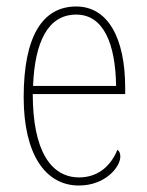

<svg xmlns="http://www.w3.org/2000/svg" viewBox="-20 -562 452 592"><path d="M223 10C306 10 351 -48 351 -79C351 -91 347 -97 342 -100C324 -56 287 -15 224 -15C136 -15 81 -99 81 -272H366V-291C366 -446 312 -542 215 -542C111 -542 53 -450 53 -262C53 -88 119 10 223 10ZM338 -297H82C87 -431 127 -517 215 -517C299 -517 336 -428 338 -297Z"/></svg>

Font: Noto Serif Bengali Condensed Thin
Style: Regular
Weight: 100
Width: 3
Designer: Juan Bruce, Universal Thirst, Indian Type Foundry and the Monotype Design Team.
Foundry: Monotype Imaging Inc.
Version: Version 2.003